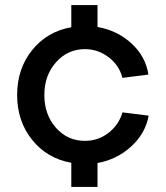

<svg xmlns="http://www.w3.org/2000/svg" viewBox="-20 -631 658 762"><path d="M367 16V111H263V15Q167 -2 107.5 -76Q48 -150 48 -254Q48 -358 107.5 -432Q167 -506 263 -523V-611H367V-524Q446 -510 502 -458.5Q558 -407 569 -335L466 -322Q453 -372 411 -404Q369 -436 317 -436Q249 -436 202.5 -384Q156 -332 156 -254Q156 -176 202 -124Q248 -72 317 -72Q370 -72 411 -104Q452 -136 466 -185L570 -172Q557 -101 500.5 -49.5Q444 2 367 16Z"/></svg>

Font: Metropolitano Medium
Style: Regular
Weight: 500
Designer: Fonts by Alex Slobzheninov & Chris M. Simpson / Changes by Cristiano Sobral
Foundry: Fonts by Alex Slobzheninov & Chris M. Simpson / Changes by Cristiano Sobral
Version: Version 1.00;August 30, 2020;FontCreator 13.0.0.2681 64-bit